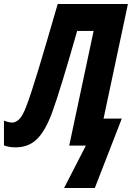

<svg xmlns="http://www.w3.org/2000/svg" viewBox="-64 -734 671 968"><path d="M259 214 369 0H285L408 -578H325Q286 -441 252.5 -331Q219 -221 196 -159Q162 -70 120 -30.5Q78 9 14 9Q-1 9 -16.5 6.5Q-32 4 -44 -1V-126Q-32 -121 -21 -118.5Q-10 -116 -3 -116Q15 -116 32.5 -132.5Q50 -149 69 -199Q90 -253 128 -378Q166 -503 227 -714H581L458 -136H550L414 214Z"/></svg>

Font: Noto Sans ExtraCondensed ExtraBold
Style: Italic
Weight: 800
Width: 2
Italic angle: -12°
Designer: Monotype Design Team
Foundry: Monotype Imaging Inc.
Version: Version 2.013; ttfautohint (v1.8.4.7-5d5b)